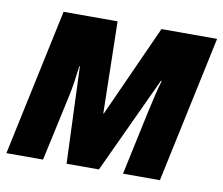

<svg xmlns="http://www.w3.org/2000/svg" viewBox="-71 -628 822 707"><g transform="rotate(10 340.5 -274.5)"><path d="M-5 0 112 -549H314L321 -206H323L478 -549H686L569 0H431L483 -243Q491 -279 498 -308Q505 -337 512 -361H509L341 0H220L206 -362H204Q200 -331 196 -303Q192 -275 186 -248L132 0Z"/></g></svg>

Font: Noto Sans Condensed ExtraBold
Style: Italic
Weight: 800
Width: 3
Italic angle: -12°
Designer: Monotype Design Team
Foundry: Monotype Imaging Inc.
Version: Version 2.013; ttfautohint (v1.8.4.7-5d5b)